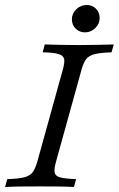

<svg xmlns="http://www.w3.org/2000/svg" viewBox="-25 -749 475 769"><path d="M-4.8 0 4 -31.5Q48.4 -33.1 71.4 -38.7Q94.4 -44.4 105.2 -58.5Q116.1 -72.6 124.2 -100.8L226.6 -470.2Q234.7 -499.2 231.9 -512.9Q229 -526.6 208.9 -532.7Q188.7 -538.7 146 -539.5L154 -571Q179 -570.2 214.1 -569.4Q249.2 -568.5 290.3 -568.5Q330.6 -568.5 367.3 -569.4Q404 -570.2 430.6 -571L421.8 -539.5Q377.4 -537.9 354.4 -532.3Q331.5 -526.6 320.6 -512.9Q309.7 -499.2 301.6 -470.2L199.2 -100.8Q191.1 -71.8 194 -57.7Q196.8 -43.5 216.9 -38.3Q237.1 -33.1 279.8 -31.5L271 0Q246.8 -1.6 210.9 -2Q175 -2.4 135.5 -2.4Q93.5 -2.4 57.3 -2Q21 -1.6 -4.8 0ZM315.3 -619.4Q293.5 -619.4 278.2 -634.3Q262.9 -649.2 262.9 -671.8Q262.9 -695.2 280.6 -712.1Q298.4 -729 322.6 -729Q344.4 -729 359.3 -714.1Q374.2 -699.2 374.2 -677.4Q374.2 -654 356.9 -636.7Q339.5 -619.4 315.3 -619.4Z"/></svg>

Font: Playfair 12pt Light
Style: Italic
Weight: 300
Italic angle: -15.6°
Designer: Claus Eggers Sørensen
Foundry: Claus Eggers Sørensen
Version: Version 2.000;gftools[0.9.28]